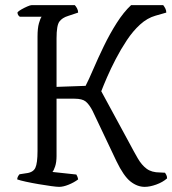

<svg xmlns="http://www.w3.org/2000/svg" viewBox="-20 -727 670 747"><path d="M210 0Q201 0 179 -3Q157 -6 130.5 -10.5Q104 -15 81 -20Q58 -25 47 -29Q47 -35 50 -40.5Q53 -46 56 -49L82 -53Q109 -56 117.5 -74Q126 -92 126 -140V-585Q126 -617 131.5 -636.5Q137 -656 142 -662H57Q54 -664 51 -668Q48 -672 48 -679Q52 -684 63.5 -690.5Q75 -697 86.5 -702Q98 -707 103 -707H271Q275 -703 279.5 -695Q284 -687 284 -678L245 -665Q222 -658 211 -643Q200 -628 200 -578V-389L313 -393Q325 -416 343 -458Q361 -500 384 -547.5Q407 -595 434 -637.5Q461 -680 490 -707H615Q619 -702 623 -694.5Q627 -687 627 -678L585 -666Q553 -657 525 -631.5Q497 -606 473.5 -570.5Q450 -535 430.5 -497.5Q411 -460 396.5 -426.5Q382 -393 374 -372L483 -171Q501 -137 516 -111Q531 -85 550.5 -70.5Q570 -56 602 -56L622 -55Q624 -52 627 -46.5Q630 -41 630 -33Q613 -18 588 -9Q563 0 543 0Q514 0 487.5 -21Q461 -42 433 -100L340 -296Q327 -321 313.5 -332Q300 -343 270 -343H200V-120Q200 -96 194.5 -79.5Q189 -63 184 -58L277 -48Q279 -45 281 -40Q283 -35 284 -29Q268 -17 247 -8.5Q226 0 210 0Z"/></svg>

Font: Texturina 72pt Light
Style: Regular
Weight: 300
Designer: Guillermo Torres Carreño
Foundry: Omnibus-Type
Version: Version 1.002; ttfautohint (v1.8.3)